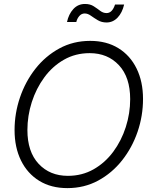

<svg xmlns="http://www.w3.org/2000/svg" viewBox="-20 -947 768 978"><path d="M323.2 11.2Q240.2 11.2 179.9 -25.9Q119.6 -63 86.9 -129.6Q54.2 -196.3 54.2 -284.2Q54.2 -369.6 81.8 -450.7Q109.4 -531.7 160.4 -596.7Q211.4 -661.6 282.2 -700.2Q353 -738.8 439.5 -738.8Q522.5 -738.8 582.8 -701.7Q643.1 -664.6 675.8 -597.9Q708.5 -531.2 708.5 -442.9Q708.5 -356.9 680.9 -276.1Q653.3 -195.3 602.1 -130.4Q550.8 -65.4 480 -27.1Q409.2 11.2 323.2 11.2ZM325.7 -51.3Q397.9 -51.3 456.5 -84.5Q515.1 -117.7 556.9 -174.1Q598.6 -230.5 620.8 -300Q643.1 -369.6 643.1 -441.9Q643.1 -553.7 585.7 -615Q528.3 -676.3 437 -676.3Q364.3 -676.3 305.7 -642.8Q247.1 -609.4 205.6 -552.7Q164.1 -496.1 141.8 -426.5Q119.6 -356.9 119.6 -284.7Q119.6 -173.8 176.8 -112.5Q233.9 -51.3 325.7 -51.3ZM522.5 -832.5Q497.6 -832.5 478.3 -844Q459 -855.5 443.1 -866.9Q427.2 -878.4 411.6 -878.4Q395 -878.4 383.8 -865.2Q372.6 -852.1 368.7 -835H321.3Q329.6 -874.5 353.3 -900.6Q377 -926.8 413.1 -926.8Q439.5 -926.8 457.5 -915Q475.6 -903.3 490.5 -891.8Q505.4 -880.4 522.9 -880.4Q551.8 -880.4 565.9 -923.8H612.3Q602.5 -881.8 578.9 -857.2Q555.2 -832.5 522.5 -832.5Z"/></svg>

Font: Inter Display Light
Style: Italic
Weight: 300
Italic angle: -9.39999°
Designer: Rasmus Andersson
Foundry: rsms
Version: Version 4.000;git-a52131595